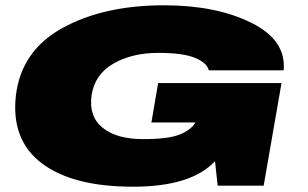

<svg xmlns="http://www.w3.org/2000/svg" viewBox="-20 -702 1164 726"><path d="M483 4Q703.5 4 793 -92.5L803 0H977L1044.5 -388H578L552.5 -239H719L717.5 -236.5Q701 -210 658.5 -193Q616 -176 521.5 -176Q421.5 -176 368.5 -218.5Q315.5 -261 326 -340Q337.5 -420 408 -461Q478.5 -502 578.5 -502Q672.5 -502 717.5 -483.2Q762.5 -464.5 769.5 -436H1052.5Q1063 -550 930 -616Q797 -682 600 -682Q372 -682 216 -596Q60 -510 40 -340Q21.5 -172 138.8 -84Q256 4 483 4Z"/></svg>

Font: Anybody ExtraExpanded Black
Style: Italic
Weight: 900
Width: 8
Italic angle: -10°
Version: Version 1.113;gftools[0.9.25]